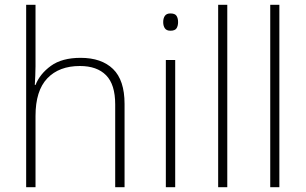

<svg xmlns="http://www.w3.org/2000/svg" viewBox="-20 -780 1273 800"><path d="M128 -504Q128 -482 127 -464.5Q126 -447 125 -426H128Q146 -472 192 -505.5Q238 -539 316 -539Q403 -539 451 -492.5Q499 -446 499 -347V0H460V-345Q460 -428 422 -466.5Q384 -505 313 -505Q226 -505 177 -453.5Q128 -402 128 -297V0H89V-760H128Z M690 -724Q709 -724 715.5 -714Q722 -704 722 -688Q722 -672 715.5 -662Q709 -652 690 -652Q674 -652 667 -662Q660 -672 660 -688Q660 -704 667 -714Q674 -724 690 -724ZM710 -530V0H671V-530Z M927 0H889V-760H927Z M1144 0H1106V-760H1144Z"/></svg>

Font: Noto Sans Bengali ExtraLight
Style: Regular
Weight: 200
Designer: Jelle Bosma - Monotype Design Team
Foundry: Monotype Imaging Inc.
Version: Version 2.003; ttfautohint (v1.8.4.7-5d5b)